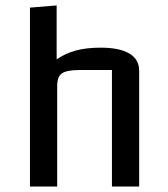

<svg xmlns="http://www.w3.org/2000/svg" viewBox="-20 -685 616 705"><path d="M90 -657 188 -665V-467Q220 -489 258.5 -499.5Q297 -510 349 -510Q419 -510 455 -488.5Q491 -467 491 -425V0H391V-428H275Q226 -428 208 -416Q190 -404 190 -370V0H90Z"/></svg>

Font: Changa
Style: Regular
Weight: 400
Designer: Eduardo Rodriguez Tunni
Foundry: Eduardo Rodriguez Tunni
Version: Version 2.002; ttfautohint (v1.5.10-5e6f)